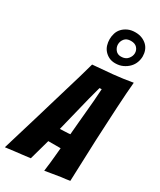

<svg xmlns="http://www.w3.org/2000/svg" viewBox="-269 -1094 980 1173"><g transform="rotate(30 221.5 -507.5)"><path d="M259 -2Q263 -35 267 -67Q270 -95 272.5 -123Q275 -151 277 -171H190L150 -27Q128 -24 98 -20.5Q68 -17 42 -14Q10 -10 -21 -6Q19 -139 58 -268Q74 -322 91.5 -381Q109 -440 126.5 -498.5Q144 -557 160 -611Q176 -665 188 -710Q256 -715 326.5 -722Q397 -729 464 -741Q461 -709 457.5 -661.5Q454 -614 451 -558Q448 -502 445 -441Q442 -380 439 -321Q434 -183 428 -28Q398 -23 368 -20Q343 -16 313 -11Q283 -6 259 -2ZM214 -271Q218 -271 228.5 -271.5Q239 -272 250.5 -272.5Q262 -273 272 -273.5Q282 -274 286 -275Q286 -281 287.5 -295.5Q289 -310 290.5 -328.5Q292 -347 294 -369Q296 -391 298 -412Q302 -463 308 -522L314 -609L299 -608L276 -522ZM305 -787Q280 -787 261 -796.5Q242 -806 228.5 -821.5Q215 -837 209 -857Q203 -877 203 -898Q203 -919 209.5 -940Q216 -961 231 -977Q246 -993 268 -1003Q290 -1013 319 -1013Q347 -1013 368 -1004Q389 -995 403 -981Q417 -967 424 -948Q431 -929 431 -908Q431 -886 423 -864.5Q415 -843 398.5 -826Q382 -809 358.5 -798Q335 -787 305 -787ZM316 -840Q347 -840 363.5 -859.5Q380 -879 380 -901Q380 -922 365.5 -938Q351 -954 322 -954Q292 -954 277.5 -936Q263 -918 263 -896Q263 -875 277 -857.5Q291 -840 316 -840Z"/></g></svg>

Font: Bangers
Style: Regular
Weight: 400
Designer: vernon adams
Foundry: Vernon Adams
Version: Version 2.000